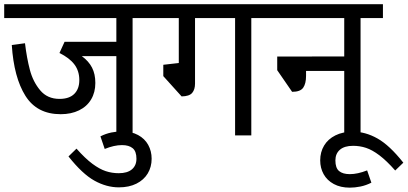

<svg xmlns="http://www.w3.org/2000/svg" viewBox="-27 -636 1913 901"><path d="M700.7 -551.3H595.2V0H519V-372.6H356.9Q389.2 -349.1 404.8 -318.8Q420.4 -288.6 420.4 -246.6Q420.4 -202.6 400.6 -169.4Q380.9 -136.2 344 -118.2Q307.1 -100.1 257.8 -100.1Q146.5 -100.1 92.3 -186.3Q38.1 -272.5 28.3 -424.8L90.3 -433.1Q98.6 -363.3 113.3 -307.9Q127.9 -252.4 161.6 -212.2Q195.3 -171.9 252.4 -171.9Q297.9 -171.9 321.5 -195.3Q345.2 -218.8 345.2 -260.3Q345.2 -303.2 321.8 -334Q298.3 -364.7 252 -387.2L275.9 -439.5V-439.9H519V-551.3H-7.3V-616.2H700.7Z M545.4 -19.5Q589.4 -19.5 620.8 -2.4Q652.3 14.6 668.5 43.9Q684.6 73.2 684.6 108.9Q684.6 147.5 666.3 178Q647.9 208.5 613.3 225.8Q578.6 243.2 530.8 243.2Q472.7 243.2 416 211.7Q359.4 180.2 294.4 98.1L332 61.5Q372.6 107.4 406.5 132.6Q440.4 157.7 469.5 167.2Q498.5 176.8 530.3 176.8Q570.8 176.8 592 158.7Q613.3 140.6 613.3 108.9Q613.3 74.2 595.7 59.6Q578.1 44.9 545.4 44.9Q508.8 44.9 464.4 63L444.3 3.9Q469.2 -8.8 495.6 -14.2Q522 -19.5 545.4 -19.5Z M1257.3 -551.3H1152.3V-0.5H1076.2V-551.3H888.2V-243.7Q888.2 -215.8 874.8 -200Q861.3 -184.1 825.2 -183.6L739.3 -278.8V-332L812 -340.3V-551.3H686V-616.2H1257.3Z M1770 -551.3H1665V0H1588.4V-303.2H1409.2V-279.8Q1409.2 -243.7 1395.8 -224.4Q1382.3 -205.1 1343.8 -205.1L1273.9 -306.6V-370.6L1588.4 -371.1V-551.3H1243.2V-616.2H1770Z M1614.7 244.6Q1570.8 244.6 1539.3 227.5Q1507.8 210.4 1491.7 181.4Q1475.6 152.3 1475.6 116.7Q1475.6 77.6 1493.9 47.1Q1512.2 16.6 1546.9 -0.7Q1581.5 -18.1 1629.4 -18.1Q1687.5 -18.1 1744.1 13.7Q1800.8 45.4 1865.7 127.4L1827.6 164.1Q1787.1 118.2 1753.4 92.8Q1719.7 67.4 1690.7 57.9Q1661.6 48.3 1629.9 48.3Q1589.4 48.3 1568.1 66.7Q1546.9 85 1546.9 116.7Q1546.9 152.3 1564.2 166.7Q1581.5 181.2 1614.7 181.2Q1650.9 181.2 1695.8 163.6L1715.8 221.2Q1690.9 233.9 1664.6 239.3Q1638.2 244.6 1614.7 244.6Z"/></svg>

Font: Varta
Style: Regular
Weight: 400
Designer: Joana Correia, Viktoriya Grabowska, Eben Sorkin
Foundry: Sorkin Type
Version: Version 1.002; ttfautohint (v1.3) -l 8 -r 24 -G 200 -x 12 -H